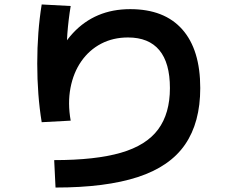

<svg xmlns="http://www.w3.org/2000/svg" viewBox="-20 -788 1040 861"><path d="M223 -70Q408 -70 522 -103Q636 -136 689 -207.5Q742 -279 742 -393Q742 -506 694.5 -563Q647 -620 554 -620Q487 -620 433.5 -592Q380 -564 344.5 -513Q309 -462 296 -393.5Q283 -325 297 -247L167 -240Q147 -362 147 -503Q147 -645 167 -768L297 -761Q277 -641 277 -503Q277 -466 278.5 -428Q280 -390 283 -354L224 -507Q258 -587 307.5 -640Q357 -693 421 -720Q485 -747 564 -747Q717 -747 797.5 -656Q878 -565 878 -393Q878 -239 810 -140Q742 -41 598 6Q454 53 229 53Z"/></svg>

Font: M PLUS 2 Thin
Style: Bold
Weight: 700
Version: Version 1.001